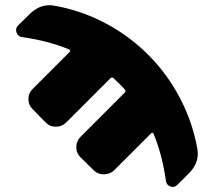

<svg xmlns="http://www.w3.org/2000/svg" viewBox="-20 -535 820 750"><path d="M559 -321Q634 -246 683.5 -151Q733 -56 751 47Q760 100 718 142L673 187Q661 199 645.5 193.5Q630 188 628 171Q614 70 580 -12Q576 -20 570 -14L426 130Q409 146 385.5 146Q362 146 346 130L295 80Q278 64 278 40Q278 16 295 -1L467 -173Q473 -179 468 -185Q461 -193 446 -208Q431 -223 423 -230Q417 -235 411 -229L239 -57Q222 -40 198 -40Q174 -40 158 -57L108 -108Q91 -124 91 -148Q91 -172 108 -188L252 -332Q258 -338 250 -342Q167 -376 67 -390Q50 -392 44.5 -408Q39 -424 51 -436L96 -480Q138 -522 191 -513Q295 -495 389.5 -445.5Q484 -396 559 -321Z"/></svg>

Font: Rounded Mplus 1c Black
Style: Regular
Weight: 900
Version: Version 1.059.20150529